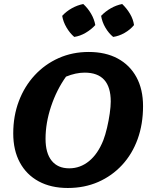

<svg xmlns="http://www.w3.org/2000/svg" viewBox="-20 -925 747 957"><path d="M318 12Q234 12 173 -21Q112 -54 79 -115Q46 -176 46 -260Q46 -347 74 -421Q102 -495 153 -550Q204 -605 272.5 -635.5Q341 -666 422 -666Q506 -666 566.5 -633.5Q627 -601 660 -540.5Q693 -480 693 -396Q693 -306 666 -231.5Q639 -157 588.5 -102.5Q538 -48 469.5 -18Q401 12 318 12ZM325 -86Q380 -86 424 -122Q468 -158 495 -226Q505 -252 513.5 -288Q522 -324 527 -359.5Q532 -395 532 -419Q532 -563 402 -563Q358 -563 309 -543Q262 -477 234.5 -394.5Q207 -312 207 -233Q207 -162 237.5 -124Q268 -86 325 -86ZM395 -905Q418 -884 434 -856.5Q450 -829 455 -800Q435 -778 407 -761.5Q379 -745 350 -741Q328 -760 311.5 -788Q295 -816 290 -846Q310 -868 337.5 -883.5Q365 -899 395 -905ZM589 -905Q612 -883 628 -856Q644 -829 648 -800Q629 -777 601 -761Q573 -745 544 -741Q522 -759 505.5 -787Q489 -815 484 -846Q505 -868 532 -883.5Q559 -899 589 -905Z"/></svg>

Font: Piazzolla
Style: Bold Italic
Weight: 700
Italic angle: -11.3°
Designer: Juan Pablo del Peral
Foundry: Huerta Tipografica
Version: Version 1.330